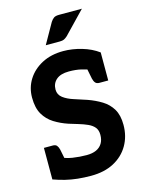

<svg xmlns="http://www.w3.org/2000/svg" viewBox="-138 -1027 844 1117"><g transform="rotate(-15 284.0 -468.5)"><path d="M269 8Q227 8 189 4Q151 0 116 -8.5Q81 -17 45 -30V-133L105 -150Q148 -128 190.5 -121.5Q233 -115 275 -115Q309 -115 332.5 -125.5Q356 -136 369 -157Q382 -178 382 -209Q382 -237 368 -254Q354 -271 329.5 -282Q305 -293 276.5 -301.5Q248 -310 219 -319Q174 -334 136.5 -357.5Q99 -381 76.5 -419.5Q54 -458 54 -520Q54 -580 84.5 -628.5Q115 -677 170 -706Q225 -735 299 -735Q353 -735 409.5 -718.5Q466 -702 508 -671V-589L437 -585Q406 -597 373.5 -604.5Q341 -612 300 -612Q250 -612 224 -589.5Q198 -567 198 -530Q198 -499 223 -480Q248 -461 286.5 -449Q325 -437 363 -424Q408 -408 445.5 -385Q483 -362 505 -325Q527 -288 527 -230Q527 -161 495.5 -107Q464 -53 406.5 -22.5Q349 8 269 8ZM404 -612 508 -589V-502H454Q439 -502 431 -511Q423 -520 419 -537ZM149 -111 45 -133V-220H99Q115 -220 122.5 -211Q130 -202 134 -186ZM210 -794 279 -916Q288 -930 298.5 -937.5Q309 -945 331 -945H468L341 -813Q330 -803 320.5 -798.5Q311 -794 294 -794Z"/></g></svg>

Font: Aleo ExtraBold
Style: Regular
Weight: 800
Designer: Alessio Laiso
Foundry: Alessio Laiso
Version: Version 2.001;gftools[0.9.29]